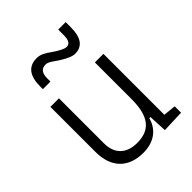

<svg xmlns="http://www.w3.org/2000/svg" viewBox="-222 -901 1030 1030"><g transform="rotate(-45 293.0 -385.5)"><path d="M258.3 9.8C336.9 9.8 393.1 -29.8 411.6 -99.6H419.9L425.3 4.9L552.7 0V-48.3L481.4 -55.2V-517.6H416.5V-239.3C416.5 -103.5 366.7 -51.3 271.5 -51.3C191.4 -51.3 144 -95.7 144 -175.8V-517.6H79.1V-175.8C79.1 -57.6 144 9.8 258.3 9.8ZM117.7 -613.3H175.3V-637.7C175.3 -677.2 190.4 -696.8 221.2 -696.8C242.2 -696.8 264.6 -676.8 286.6 -662.6C321.3 -640.6 350.6 -625 374.5 -625C430.7 -625 458.5 -664.1 458.5 -742.2V-781.2H401.9V-737.3C401.9 -701.2 390.6 -683.1 368.7 -683.1C352.5 -683.1 327.6 -696.3 292.5 -720.2C265.6 -739.3 241.2 -754.9 212.4 -754.9C148.9 -754.9 117.7 -714.4 117.7 -632.8Z"/></g></svg>

Font: Cascadia Code PL Light
Style: Regular
Weight: 300
Monospace: yes
Designer: Aaron Bell
Foundry: Saja Typeworks
Version: Version 2404.023